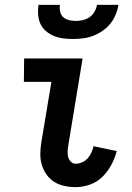

<svg xmlns="http://www.w3.org/2000/svg" viewBox="-20 -760 540 788"><path d="M291 8Q267 8 244 3Q221 -2 202.5 -13.5Q184 -25 171 -43.5Q158 -62 151.5 -84Q145 -106 145.5 -130Q146 -154 150 -178L191 -424H78L79 -520H319L260 -162Q258 -150 257.5 -138Q257 -126 260 -115Q263 -104 271 -96Q279 -88 291 -88Q304 -88 317.5 -94Q331 -100 340.5 -111Q350 -122 355.5 -134.5Q361 -147 364 -160L459 -140Q452 -112 437.5 -84.5Q423 -57 401 -35Q379 -13 349.5 -2.5Q320 8 291 8ZM279 -600Q259 -600 239 -602.5Q219 -605 201 -612.5Q183 -620 168.5 -632.5Q154 -645 146 -662Q138 -679 136.5 -699.5Q135 -720 138 -740H226Q224 -726 227 -712Q230 -698 239.5 -689.5Q249 -681 263 -677.5Q277 -674 291 -674Q305 -674 320 -677.5Q335 -681 347.5 -689.5Q360 -698 368 -712Q376 -726 378 -740H466Q463 -720 454.5 -699.5Q446 -679 432 -662Q418 -645 399.5 -632.5Q381 -620 361 -612.5Q341 -605 320 -602.5Q299 -600 279 -600Z"/></svg>

Font: Iosevka Curly Slab
Style: Bold Italic
Weight: 700
Italic angle: -9°
Monospace: yes
Designer: Belleve Invis
Foundry: Belleve Invis
Version: Version 22.1.2; ttfautohint (v1.8.4)